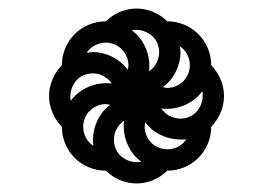

<svg xmlns="http://www.w3.org/2000/svg" viewBox="-20 -565 640 450"><path d="M300 -185Q303 -185 305.5 -185Q308 -185 311 -186Q292 -200 281 -222Q270 -244 270 -268Q270 -271 270 -274.5Q270 -278 271 -282Q260 -275 253.5 -263Q247 -251 247 -238Q247 -227 251 -217Q255 -207 262.5 -200Q270 -193 280 -189Q290 -185 300 -185ZM279 -402Q280 -404 280.5 -407Q281 -410 281 -412Q281 -423 276.5 -433Q272 -443 265 -450Q258 -457 248 -461Q238 -465 228 -465Q214 -465 202 -458.5Q190 -452 183 -441Q187 -442 190.5 -442.5Q194 -443 198 -443Q221 -443 243 -432Q265 -421 279 -402ZM329 -398Q340 -405 346.5 -417Q353 -429 353 -443Q353 -453 349 -463Q345 -473 337.5 -480Q330 -487 320 -491Q310 -495 300 -495Q297 -495 294.5 -495Q292 -495 289 -494Q308 -480 319 -458Q330 -436 330 -412Q330 -409 330 -405.5Q330 -402 329 -398ZM403 -287Q413 -287 423 -291Q433 -295 440 -302.5Q447 -310 451 -320Q455 -330 455 -340Q455 -343 455 -345.5Q455 -348 454 -351Q440 -332 418 -321Q396 -310 372 -310Q369 -310 365.5 -310Q362 -310 358 -311Q365 -300 377 -293.5Q389 -287 403 -287ZM199 -223Q198 -227 198 -230.5Q198 -234 198 -238Q198 -261 208.5 -283Q219 -305 238 -319Q236 -320 233 -320.5Q230 -321 228 -321Q217 -321 207 -316.5Q197 -312 190 -305Q183 -298 179 -288Q175 -278 175 -268Q175 -254 181.5 -242Q188 -230 199 -223ZM372 -215Q386 -215 398 -221.5Q410 -228 417 -239Q413 -238 409.5 -238Q406 -238 403 -238Q379 -238 357 -248.5Q335 -259 321 -278Q320 -276 319.5 -273Q319 -270 319 -268Q319 -257 323.5 -247Q328 -237 335 -230Q342 -223 352 -219Q362 -215 372 -215ZM372 -359Q383 -359 393 -363.5Q403 -368 410 -375Q417 -382 421 -392Q425 -402 425 -412Q425 -426 418.5 -438Q412 -450 401 -457Q402 -453 402.5 -449.5Q403 -446 403 -443Q403 -419 392 -397Q381 -375 362 -361Q364 -360 367 -359.5Q370 -359 372 -359ZM146 -329Q160 -348 182 -359Q204 -370 228 -370Q231 -370 234.5 -370Q238 -370 242 -369Q235 -380 223 -386.5Q211 -393 198 -393Q187 -393 177 -389Q167 -385 160 -377.5Q153 -370 149 -360Q145 -350 145 -340Q145 -337 145 -334.5Q145 -332 146 -329ZM300 -135Q280 -135 261 -143Q242 -151 228 -165Q207 -165 188 -173Q169 -181 155 -195Q141 -209 133 -228Q125 -247 125 -268Q111 -282 103 -301Q95 -320 95 -340Q95 -360 103 -379Q111 -398 125 -412Q125 -433 133 -452Q141 -471 155 -485Q169 -499 188 -507Q207 -515 228 -515Q242 -529 261 -537Q280 -545 300 -545Q320 -545 339 -537Q358 -529 372 -515Q393 -515 412 -507Q431 -499 445 -485Q459 -471 467 -452Q475 -433 475 -412Q489 -398 497 -379Q505 -360 505 -340Q505 -320 497 -301Q489 -282 475 -268Q475 -247 467 -228Q459 -209 445 -195Q431 -181 412 -173Q393 -165 372 -165Q358 -151 339 -143Q320 -135 300 -135Z"/></svg>

Font: Iosevka Etoile
Style: Regular
Weight: 400
Designer: Belleve Invis
Foundry: Belleve Invis
Version: Version 33.2.4